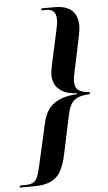

<svg xmlns="http://www.w3.org/2000/svg" viewBox="-120 -798 543 963"><g transform="rotate(-5 151.0 -317.0)"><path d="M-61 126 -58 116H-37Q-9 116 6 109Q21 102 29.5 82.5Q38 63 46 26L94 -186Q101 -221 119 -249Q137 -277 172 -294.5Q207 -312 266 -316L267 -320Q218 -323 192 -339.5Q166 -356 156.5 -377.5Q147 -399 147 -417Q147 -430 149 -443.5Q151 -457 153 -468L192 -646Q199 -676 199 -697Q199 -724 187.5 -737Q176 -750 149 -750H124L127 -760H193Q252 -760 280 -733Q308 -706 308 -658Q308 -647 305.5 -629.5Q303 -612 295 -575L264 -429Q257 -400 257 -381Q257 -347 276 -335Q295 -323 332 -320L330 -310Q281 -309 255 -290Q229 -271 218 -220L175 -18Q164 35 145 66.5Q126 98 93.5 112Q61 126 9 126Z"/></g></svg>

Font: Noto Serif Display ExtraCondensed SemiBold
Style: Italic
Weight: 600
Width: 2
Italic angle: -12°
Designer: Monotype Design Team
Foundry: Monotype Imaging Inc.
Version: Version 2.009